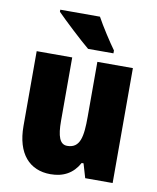

<svg xmlns="http://www.w3.org/2000/svg" viewBox="-86 -833 743 910"><g transform="rotate(10 285.5 -378.0)"><path d="M321 -766H130V-756C163 -722 254 -637 292 -606H414V-620C391 -651 343 -725 321 -766ZM517 -553H346V-289C346 -194 337 -136 274 -136C238 -136 225 -174 225 -248V-553H54V-193C54 -60 118 10 219 10C281 10 327 -15 356 -68H365L385 0H517Z"/></g></svg>

Font: Noto Sans Sinhala Condensed Black
Style: Regular
Weight: 900
Width: 3
Designer: Jelle Bosma - Monotype Design Team
Foundry: Monotype Imaging Inc.
Version: Version 2.006